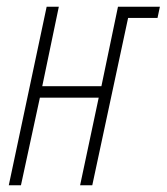

<svg xmlns="http://www.w3.org/2000/svg" viewBox="-20 -548 493 568"><path d="M6 0H42L98 -259H272L217 0H253L359 -495H446L453 -528H329L280 -293H105L154 -528H118Z"/></svg>

Font: Noto Sans ExtraCondensed ExtraLight
Style: Italic
Weight: 200
Width: 2
Italic angle: -12°
Designer: Monotype Design Team
Foundry: Monotype Imaging Inc.
Version: Version 2.013